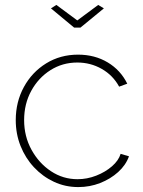

<svg xmlns="http://www.w3.org/2000/svg" viewBox="-20 -750 581 780"><path d="M298 10Q245 10 199 -11.5Q153 -33 118 -70.5Q83 -108 63.5 -157Q44 -206 44 -262Q44 -336 77 -396.5Q110 -457 167.5 -492.5Q225 -528 297 -528Q365 -528 417.5 -496.5Q470 -465 497 -410L464 -398Q439 -444 393.5 -470Q348 -496 294 -496Q234 -496 185 -465Q136 -434 107 -381Q78 -328 78 -262Q78 -196 108 -141.5Q138 -87 187 -54.5Q236 -22 295 -22Q334 -22 371 -36.5Q408 -51 435 -74.5Q462 -98 470 -125L504 -115Q491 -79 460 -51Q429 -23 387 -6.5Q345 10 298 10ZM209 -730 294 -667 379 -730 402 -716 307 -638H281L187 -716Z"/></svg>

Font: Raleway ExtraLight
Style: Regular
Weight: 200
Designer: Matt McInerney, Pablo Impallari, Rodrigo Fuenzalida
Foundry: Matt McInerney, Pablo Impallari, Rodrigo Fuenzalida
Version: Version 4.026